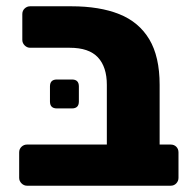

<svg xmlns="http://www.w3.org/2000/svg" viewBox="-20 -591 614 611"><path d="M66 0Q56 0 48.5 -7.5Q41 -15 41 -25V-106Q41 -117 48.5 -124Q56 -131 66 -131H320V-321Q320 -378 291.5 -408.5Q263 -439 202 -439H76Q66 -439 58.5 -446.5Q51 -454 51 -464V-546Q51 -557 58.5 -564Q66 -571 76 -571H207Q297 -571 359.5 -546Q422 -521 455 -466Q488 -411 488 -321V-131H523Q534 -131 541 -124Q548 -117 548 -106V-25Q548 -15 541 -7.5Q534 0 523 0ZM161 -246Q139 -246 139 -268V-316Q139 -338 161 -338H209Q231 -338 231 -316V-268Q231 -246 209 -246Z"/></svg>

Font: Rubik
Style: Bold
Weight: 700
Designer: Hubert and Fischer
Foundry: Hubert and Fischer
Version: Version 2.300;gftools[0.9.30]